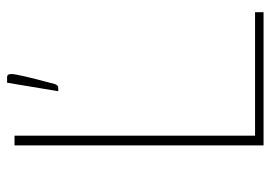

<svg xmlns="http://www.w3.org/2000/svg" viewBox="-131 -633 764 542"><g transform="rotate(-90 251.0 -362.0)"><path d="M111.5 0ZM139 -24H487.5V0H111.5V-703H139ZM303.5 -724Q309 -724 311 -721Q313 -718 313 -712Q313 -706.5 311.2 -697.2Q309.5 -688 306.2 -673.2Q303 -658.5 297.5 -637.8Q292 -617 284.5 -588.5Q283 -584.5 280.5 -582Q278 -579.5 272.5 -579.5H264.5L288.5 -724Z"/></g></svg>

Font: Lato Thin
Style: Regular
Weight: 200
Designer: Lukasz Dziedzic
Foundry: tyPoland Lukasz Dziedzic
Version: Version 2.007; 2014-02-27